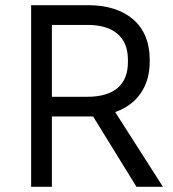

<svg xmlns="http://www.w3.org/2000/svg" viewBox="-20 -720 668 740"><path d="M100 0H180V-271H339L506 0H608L424 -288C509 -318 557 -387 557 -482V-492C557 -621 469 -700 320 -700H100ZM180 -347V-624H317C419 -624 473 -576 473 -490V-480C473 -395 421 -347 317 -347Z"/></svg>

Font: Fixel Text Regular
Style: Regular
Weight: 400
Width: 4
Designer: AlfaBravo + MacPaw
Foundry: Kyrylo Tkachov, Marchela Mozhyna, Serhii Makarenko, Maria Weinstein, Zakhar Kryvoshyya
Version: Version 1.211